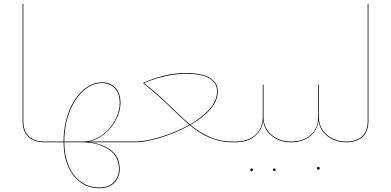

<svg xmlns="http://www.w3.org/2000/svg" viewBox="-20 -750 2062 1012"><path d="M99 -730H103V-114Q103 -58 133 -31Q163 -4 216 -4L218 -2L216 0Q162 0 130.5 -28Q99 -56 99 -114Z M682 0H455Q522 8 566.5 43Q611 78 611 141Q611 182 584 212Q557 242 503 242Q446 242 403.5 210.5Q361 179 338 124Q315 69 315 0H216L214 -2L216 -4H315Q315 -88 342.5 -160Q370 -232 417 -274Q464 -316 518 -316Q560 -316 587.5 -288.5Q615 -261 615 -206Q615 -165 592.5 -120.5Q570 -76 531 -44Q492 -12 444 -4H682L684 -2ZM319 -4H413Q469 -4 514.5 -35.5Q560 -67 585.5 -114.5Q611 -162 611 -206Q611 -259 584.5 -285.5Q558 -312 517 -312Q465 -312 419 -270.5Q373 -229 346 -158.5Q319 -88 319 -4ZM414 0H319Q319 68 341.5 122.5Q364 177 405.5 207.5Q447 238 502 238Q555 238 581 209Q607 180 607 141Q607 72 550.5 36Q494 0 414 0Z M1224 -2 1221 0H1205Q1086 0 981 -90Q910 -50 828 -25Q746 0 696 0H682L680 -2L682 -4H695Q745 -4 826.5 -28.5Q908 -53 978 -92Q936 -128 897 -167Q811 -251 736 -310V-314Q789 -337 843.5 -351Q898 -365 962 -365Q1043 -365 1085.5 -340Q1128 -315 1128 -268Q1128 -219 1089 -174Q1050 -129 984 -92Q1036 -49 1089.5 -26.5Q1143 -4 1205 -4H1222ZM899 -170Q952 -118 982 -94Q1047 -132 1085.5 -176Q1124 -220 1124 -268Q1124 -314 1083 -337.5Q1042 -361 962 -361Q855 -361 739 -312Q785 -276 820 -244.5Q855 -213 899 -170Z M1515 -2 1513 0Q1455 0 1413.5 -33Q1372 -66 1367 -115Q1362 -65 1323 -32.5Q1284 0 1221 0L1219 -2L1221 -4Q1287 -4 1326 -39Q1365 -74 1365 -133V-304H1369V-133Q1369 -76 1411 -40Q1453 -4 1513 -4ZM1299 145Q1299 138 1306 138Q1313 138 1313 145Q1313 147 1311 149.5Q1309 152 1306 152Q1299 152 1299 145ZM1419 145Q1419 138 1426 138Q1433 138 1433 145Q1433 152 1426 152Q1423 152 1421 149.5Q1419 147 1419 145Z M1807 -2 1805 0Q1747 0 1705.5 -33Q1664 -66 1659 -115Q1654 -65 1615 -32.5Q1576 0 1513 0L1511 -2L1513 -4Q1579 -4 1618 -39Q1657 -74 1657 -133V-304H1661V-133Q1661 -76 1703 -40Q1745 -4 1805 -4ZM1651 137Q1651 130 1658 130Q1665 130 1665 137Q1665 144 1658 144Q1651 144 1651 137Z M1803 -2 1805 -4Q1858 -4 1888 -31Q1918 -58 1918 -114V-730H1922V-114Q1922 -56 1890.5 -28Q1859 0 1805 0Z"/></svg>

Font: FiraGO Four
Style: Regular
Weight: 100
Designer: bBox Type
Foundry: bBox Type GmbH
Version: Version 1.001